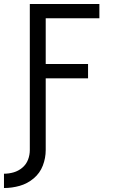

<svg xmlns="http://www.w3.org/2000/svg" viewBox="-60 -755 580 966"><path d="M-40 191V119Q-15 119 9 112Q33 105 52.5 88.5Q72 72 81 48.5Q90 25 90 0H170Q170 40 155.5 78Q141 116 109.5 142.5Q78 169 39 180Q0 191 -40 191ZM90 0V-735H440V-663H170V-433H383V-361H170V0Z"/></svg>

Font: Iosevka SS01
Style: Regular
Weight: 400
Monospace: yes
Designer: Belleve Invis
Foundry: Belleve Invis
Version: 2.3.3; ttfautohint (v1.8.3)